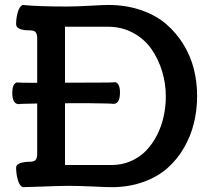

<svg xmlns="http://www.w3.org/2000/svg" viewBox="-20 -754 876 779"><path d="M71.3 -733.9Q135.7 -727.5 251 -727.5Q288.1 -727.5 344.5 -730.7Q400.9 -733.9 418.5 -733.9Q491.2 -733.9 551.8 -713.1Q612.3 -692.4 653.8 -656.7Q695.3 -621.1 724.4 -573.7Q753.4 -526.4 766.6 -473.6Q779.8 -420.9 779.8 -364.7Q779.8 -307.6 766.8 -254.6Q753.9 -201.7 726.3 -154.1Q698.7 -106.4 658.7 -71.3Q618.7 -36.1 560.5 -15.4Q502.4 5.4 433.1 5.4Q412.6 5.4 356.2 2.7Q299.8 0 256.3 0Q235.8 0 206.5 1Q177.2 2 136.7 3.4Q96.2 4.9 71.3 5.4Q58.1 -2.4 51.8 -25.9Q45.4 -49.3 45.4 -74.2Q45.4 -85.9 61.5 -91.8Q77.6 -97.7 100.1 -97.7Q119.1 -97.7 125 -105.7Q130.9 -113.8 130.9 -128.4V-334Q60.5 -333 56.6 -331.5Q29.8 -331.5 29.8 -377.9Q29.8 -412.6 47.4 -419.4Q66.4 -418 117.2 -418H130.9V-600.1Q130.9 -614.7 125 -622.8Q119.1 -630.9 100.1 -630.9Q45.4 -630.9 45.4 -656.2Q45.4 -680.2 51.8 -703.4Q58.1 -726.6 71.3 -733.9ZM243.7 -84.5H433.1Q474.6 -84.5 510.5 -100.1Q546.4 -115.7 572.3 -142.3Q598.1 -168.9 616.5 -204.6Q634.8 -240.2 643.8 -280.5Q652.8 -320.8 652.8 -362.8Q652.8 -416 637.5 -465.8Q622.1 -515.6 593.5 -556.2Q564.9 -596.7 519.3 -621.1Q473.6 -645.5 418.5 -645.5H243.7V-418.5Q262.2 -418.5 282.7 -418.5Q303.2 -418.5 319.6 -418.7Q335.9 -418.9 349.6 -418.9Q363.3 -418.9 371.1 -418.9H379.4Q430.2 -418.9 449.2 -420.4Q466.8 -413.6 466.8 -378.9Q466.8 -332.5 439.9 -332.5Q437.5 -333.5 409.7 -334.2Q381.8 -335 355.5 -335L329.1 -335.4H278.8Q264.6 -335 243.7 -335Z"/></svg>

Font: Coustard
Style: Regular
Weight: 400
Foundry: vernon adams
Version: Version 1.000